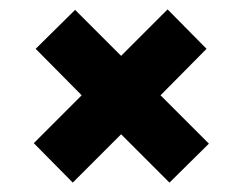

<svg xmlns="http://www.w3.org/2000/svg" viewBox="-20 -478 517 409"><path d="M420 -374 337 -458 238 -359 140 -457 56 -374 154 -275 52 -173 135 -89 238 -192 341 -89 425 -172 322 -275Z"/></svg>

Font: RT Raleway Bold
Style: Regular
Weight: 400
Designer: Matt McInerney, Pablo Impallari, Rodrigo Fuenzalida — Edited by Milan Moffatt in April 2016
Foundry: Matt McInerney, Pablo Impallari, Rodrigo Fuenzalida — Edited by Milan Moffatt in April 2016
Version: Version 3.001